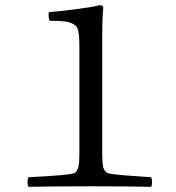

<svg xmlns="http://www.w3.org/2000/svg" viewBox="-20 -718 680 740"><path d="M286 -129V-538Q286 -607 273 -618Q265 -625 254 -629.5Q243 -634 228.5 -635.5Q214 -637 202.5 -637.5Q191 -638 172 -638Q168 -642 167.5 -653.5Q167 -665 168 -671Q205 -674 272 -682.5Q339 -691 364 -698Q378 -698 378 -688Q374 -648 374 -583V-129Q374 -91 377.5 -75Q381 -59 393 -52Q400 -47 463 -42Q526 -37 562 -35Q566 -30 566 -16Q566 -2 562 2Q476 0 330 0Q175 0 90 2Q86 -2 86 -16Q86 -30 90 -35Q257 -43 269 -52Q279 -60 282.5 -76.5Q286 -93 286 -129Z"/></svg>

Font: Libertinus Mono
Style: Regular
Weight: 400
Designer: Philipp H. Poll
Foundry: Khaled Hosny
Version: Version 6.7